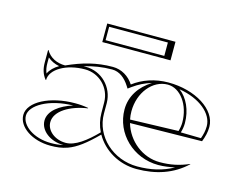

<svg xmlns="http://www.w3.org/2000/svg" viewBox="-86 -721 1082 859"><g transform="rotate(15 455.0 -291.5)"><path d="M628 -503V-589H312V-503ZM596 -515H324V-577H596ZM263 -13C243.7 -8.5 226.9 -7 207 -7C125.7 -7 67 -51.3 67 -97C67 -144.4 146.9 -193.2 259.9 -195.2C201.4 -176.9 153 -142.9 153 -97C153 -50.6 202.3 -13 263 -13ZM153.4 -349.1C132.4 -336.9 116.2 -321.2 107.4 -302.6C101.3 -316.7 99 -331.5 99 -349V-374.8C114.2 -361.3 133 -352.9 153.4 -349.1ZM771.8 -45.6C722.8 -17.9 668.1 -5.9 606.8 -5.9C493.7 -5.9 402 -91.1 402 -196V-245C401 -318 343 -377 270 -377H259C300 -389 341.4 -396 387 -396C420.9 -396 448.1 -373.5 468 -342.2L475 -331.2L491.4 -343.1C515.4 -360.5 543.3 -375 574.3 -383.6C520.1 -350 486 -299.1 486 -238C486 -126.7 580 -36.4 695.9 -36.4C721.8 -36.4 748.7 -40.8 771.8 -45.6ZM645 -395C703.5 -395 751 -329.1 751 -248C751 -234.5 748.4 -220.1 744.5 -207L521.8 -200.3C519.3 -212.5 518 -225.1 518 -238C518 -324.7 574.9 -395 645 -395ZM700.4 -388.5C798.2 -372.4 861 -318.1 861 -260C861 -239.4 856.3 -220.3 849.6 -201.9L756 -203.6C760.2 -217.5 763 -232.9 763 -248C763 -307.6 738.4 -361 700.4 -388.5ZM525.5 -185.1 858 -190C867.1 -213.7 873 -234.8 873 -260C873 -340 770.9 -405 645 -405C583.3 -405 527 -385.2 484.2 -352.6C462.9 -386.1 427.3 -408 387 -408C311.4 -408 247.8 -390.2 178.3 -358.9C140.3 -358.9 107.1 -374.5 89 -406H87V-349C87 -320.4 93.3 -295.5 111 -274H113C113 -324.3 183.2 -365.1 269.7 -365.1C336.1 -365.1 389.5 -311.3 390 -245L390.4 -195.6C390.4 -165.5 397.5 -136.9 410.2 -111.2C361.5 -61.6 313.8 -25 270 -25C220.3 -25 180 -57.3 180 -97C180 -149 246.7 -188 327 -200V-202C305.8 -205.7 287.6 -207.2 266.1 -207.2C149.6 -207.2 55 -157.9 55 -97C55 -40.7 123.1 5 207 5C235.3 5 259.6 2.5 286 -7C324.5 -20.8 362.1 -49.3 415 -102C451.2 -37.8 523.5 6.1 606.8 6.1C694.8 6.1 773 -19 834 -77L833 -78C789 -59 748.3 -50.4 698.9 -50.4C619 -50.4 548.1 -107.3 525.5 -185.1Z"/></g></svg>

Font: SortefaxS01
Style: Medium
Weight: 500
Designer: gluk
Foundry: gluk
Version: Version 0.261